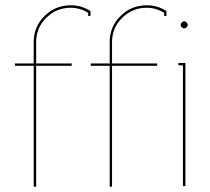

<svg xmlns="http://www.w3.org/2000/svg" viewBox="-20 -703 790 723"><path d="M320.8 -661.1V-643.1H312V-654.8Q280.8 -673.8 246.1 -673.8Q192.9 -673.8 154.5 -636.2Q116.2 -598.6 116.2 -544.9V-463.9H250V-455.1H116.2V0H106.9V-455.1H36.1V-463.9H106.9V-544.9Q106.9 -602.5 147.7 -642.8Q188.5 -683.1 246.1 -683.1Q288.1 -683.1 320.8 -661.1ZM660.2 -608.9Q660.2 -613.3 664.6 -618.2Q668.9 -623 673.8 -623Q678.2 -623 682.6 -618.4Q687 -613.8 687 -608.9Q687 -604.5 682.9 -600.3Q678.7 -596.2 673.8 -596.2Q668.9 -596.2 664.6 -600.1Q660.2 -604 660.2 -608.9ZM668.9 -457H651.9V-465.8H678.2V-2H668.9ZM606.9 -661.1V-643.1H598.1V-654.8Q566.9 -673.8 532.2 -673.8Q479 -673.8 440.4 -636.2Q401.9 -598.6 401.9 -544.9V-463.9H571.8V-455.1H401.9V0H393.1V-455.1H321.8V-463.9H393.1V-544.9Q393.1 -602.5 433.8 -642.8Q474.6 -683.1 532.2 -683.1Q574.2 -683.1 606.9 -661.1Z"/></svg>

Font: Rawengulk
Style: Ultralight
Weight: 200
Version: Version 0.92